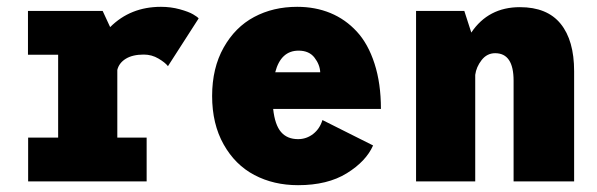

<svg xmlns="http://www.w3.org/2000/svg" viewBox="-20 -532 1750 563"><path d="M324 -128.5H410V0H62.5V-128.5H150.5V-371.5H62V-500H281L303 -452.5Q362.5 -512 452 -512Q481 -512 507.2 -504.8Q533.5 -497.5 546.2 -490Q559 -482.5 562.5 -478L472.5 -338Q464.5 -348.5 444.8 -360.2Q425 -372 401.5 -372Q369 -372 349 -359.8Q329 -347.5 324 -327Z M1074 -105.5Q1053.5 -59 997 -24Q940.5 11 854 11Q782.5 11 726 -18.8Q669.5 -48.5 635.8 -108.5Q602 -168.5 602 -250.5Q602 -332.5 635.8 -392.5Q669.5 -452.5 725.2 -482.2Q781 -512 851.5 -512Q904.5 -512 948.8 -493.8Q993 -475.5 1026.2 -439.5Q1059.5 -403.5 1078.2 -345.5Q1097 -287.5 1097 -212.5H781Q786 -166 804 -145Q822 -124 854 -124Q878.5 -124 898 -139Q917.5 -154 925.5 -180ZM855.5 -383.5Q803.5 -383.5 787 -320H919Q918 -342.5 902.2 -363Q886.5 -383.5 855.5 -383.5Z M1200 0V-500H1341.5L1362 -436.5Q1412 -511 1504.5 -511Q1584.5 -511 1624 -462.2Q1663.5 -413.5 1663.5 -323V0H1486V-295.5Q1486 -376 1432 -376Q1408 -376 1392.2 -355.8Q1376.5 -335.5 1373.5 -312.5V0Z"/></svg>

Font: League Mono Narrow ExtraBold
Style: Regular
Weight: 800
Width: 3
Designer: Tyler Finck
Foundry: The League of Moveable Type / Tyler Finck
Version: Version 2.210